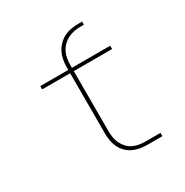

<svg xmlns="http://www.w3.org/2000/svg" viewBox="-161 -825 921 956"><g transform="rotate(-30 300.0 -347.0)"><path d="M415 0Q394 0 373.5 -3.5Q353 -7 334 -16Q315 -25 300 -40Q285 -55 276 -74Q267 -93 263.5 -113.5Q260 -134 260 -155V-501H99V-520H260V-535Q260 -556 264 -577.5Q268 -599 277.5 -618Q287 -637 302.5 -652.5Q318 -668 337 -677.5Q356 -687 377.5 -690.5Q399 -694 420 -694H440V-676H420Q401 -676 382.5 -672.5Q364 -669 347.5 -660.5Q331 -652 317.5 -638.5Q304 -625 295.5 -608Q287 -591 284 -572.5Q281 -554 281 -535V-520H501V-501H281V-155Q281 -137 284 -119Q287 -101 295 -84.5Q303 -68 315.5 -54.5Q328 -41 344.5 -33Q361 -25 379 -22Q397 -19 415 -19H501V0Z"/></g></svg>

Font: Iosevka SS04 Thin Extended
Style: Regular
Weight: 100
Width: 7
Monospace: yes
Designer: Belleve Invis
Foundry: Belleve Invis
Version: Version 19.0.0; ttfautohint (v1.8.4)